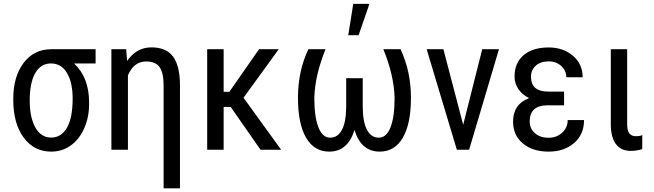

<svg xmlns="http://www.w3.org/2000/svg" viewBox="-20 -787 3437 1009"><path d="M482.4 -453.6H369.1Q448.2 -380.4 448.2 -248.5V-239.7Q448.2 -171.4 422.6 -113Q397 -54.7 351.8 -22.5Q306.6 9.8 249 9.8Q158.7 9.8 104.2 -64.2Q49.8 -138.2 49.8 -261.7V-269Q49.8 -384.3 104 -456.3Q158.2 -528.3 249.5 -528.3H482.4ZM136.2 -258.3Q136.2 -169.4 166 -116.7Q195.8 -64 249 -64Q302.2 -64 332 -116.2Q361.8 -168.5 361.8 -269Q361.8 -353 332 -403.3Q302.2 -453.6 248 -453.6Q194.8 -453.6 165.5 -403.3Q136.2 -353 136.2 -258.3Z M643.1 -528.3 647.9 -466.8Q697.8 -538.1 775.4 -538.1Q853.5 -538.1 889.2 -490Q924.8 -441.9 925.8 -344.2V202.6H839.8V-337.4Q839.8 -403.8 819.1 -433.8Q798.3 -463.9 748 -463.9Q682.6 -463.9 652.3 -390.6V0H565.4V-528.3Z M1192.4 -225.1H1155.3V0H1068.8V-528.3H1155.3V-304.7H1185.5L1341.3 -528.3H1444.8L1259.8 -273.4L1457.5 0H1349.1Z M1690.9 -528.3Q1635.3 -392.1 1631.8 -273.4Q1631.8 -172.9 1653.3 -118.2Q1674.8 -63.5 1714.8 -63.5Q1754.4 -63.5 1776.4 -103.5Q1798.3 -143.6 1799.3 -223.1V-376H1886.2V-226.1Q1886.7 -145.5 1908.7 -104.5Q1930.7 -63.5 1970.7 -63.5Q2010.7 -63.5 2032.2 -117.9Q2053.7 -172.4 2053.7 -273.4Q2050.3 -392.1 1994.6 -528.3H2085Q2139.6 -411.6 2139.6 -273.4Q2139.6 -136.2 2096.9 -63.2Q2054.2 9.8 1975.6 9.8Q1877.4 9.8 1842.8 -104Q1808.1 9.8 1710 9.8Q1631.3 9.8 1588.6 -63.2Q1545.9 -136.2 1545.9 -273.4Q1545.9 -414.1 1600.6 -528.3ZM1836.4 -766.6H1921.4L1864.7 -602.1H1810.1Z M2414.1 -131.3 2514.2 -528.3H2602.1L2445.3 0H2380.9L2222.2 -528.3H2310.1Z M2763.7 -148.4Q2763.7 -111.3 2791 -87.2Q2818.4 -63 2863.3 -63Q2905.3 -63 2934.3 -89.8Q2963.4 -116.7 2963.4 -156.2H3049.3Q3049.3 -80.1 2996.8 -35.2Q2944.3 9.8 2863.3 9.8Q2779.8 9.8 2728 -33Q2676.3 -75.7 2676.3 -148.4Q2676.3 -239.3 2760.7 -271.5Q2724.6 -289.1 2704.3 -318.8Q2684.1 -348.6 2684.1 -384.3Q2684.1 -457 2731.9 -497.3Q2779.8 -537.6 2863.3 -537.6Q2939.9 -537.6 2991 -493.9Q3042 -450.2 3042 -380.9H2956.1Q2956.1 -415.5 2929.7 -439.9Q2903.3 -464.4 2863.3 -464.4Q2820.3 -464.4 2795.4 -441.7Q2770.5 -418.9 2770.5 -383.8Q2770.5 -305.7 2860.8 -305.7H2944.3V-233.4H2853.5Q2763.7 -231.9 2763.7 -148.4Z M3275.9 -528.3V-128.4Q3277.3 -71.3 3321.3 -71.3Q3343.8 -71.3 3355.5 -77.1L3355 -3.4Q3327.1 5.9 3293.9 5.9Q3243.7 5.9 3216.8 -29.8Q3189.9 -65.4 3189.9 -134.3V-528.3Z"/></svg>

Font: Roboto Condensed
Style: Regular
Weight: 400
Designer: Google
Version: Version 2.001047; 2015